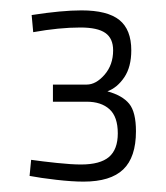

<svg xmlns="http://www.w3.org/2000/svg" viewBox="-20 -819 320 370"><path d="M37 -480 40 -511Q61 -508 89.5 -505Q118 -502 136 -502Q173 -502 190 -516.5Q207 -531 207 -562Q207 -594 191 -608.5Q175 -623 147 -623H82V-656H147Q165 -656 181.5 -675Q198 -694 198 -722Q198 -745 183 -755.5Q168 -766 135 -766Q94 -766 44 -757L41 -790Q99 -799 137 -799Q187 -799 210 -780.5Q233 -762 233 -722Q233 -690 219.5 -670Q206 -650 187 -643Q216 -635 229 -619Q242 -603 242 -566Q242 -516 217.5 -492.5Q193 -469 141 -469Q119 -469 88.5 -472.5Q58 -476 37 -480Z"/></svg>

Font: Cairo ExtraLight
Style: Regular
Weight: 275
Designer: Mohamed Gaber, Accademia di Belle Arti di Urbino and others
Foundry: Kief Type Foundry, Accademia di Belle Arti di Urbino and others
Version: Version 3.011